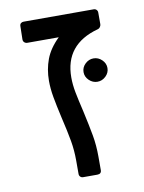

<svg xmlns="http://www.w3.org/2000/svg" viewBox="-71 -630 509 680"><g transform="rotate(-10 184.0 -289.5)"><path d="M159 -14V-63Q159 -99 153 -133.5Q147 -168 134 -223Q124 -267 118.5 -298Q113 -329 113 -357Q113 -398 126.5 -434Q140 -470 174 -503H61Q55 -503 50.5 -507Q46 -511 46 -518L47 -565Q47 -572 51 -575.5Q55 -579 61 -579H313Q319 -579 323 -575Q327 -571 327 -565V-523Q327 -518 323.5 -513Q320 -508 315 -507Q193 -474 193 -355Q193 -329 198.5 -300.5Q204 -272 214 -230Q226 -176 232.5 -139.5Q239 -103 239 -63V-14Q239 0 224 0H173Q167 0 163 -4Q159 -8 159 -14ZM239 -366Q239 -383 252 -395.5Q265 -408 282 -408Q299 -408 312 -395.5Q325 -383 325 -366Q325 -349 312 -336.5Q299 -324 282 -324Q265 -324 252 -336.5Q239 -349 239 -366Z"/></g></svg>

Font: Miriam Libre
Style: Regular
Weight: 400
Version: Version 1.000